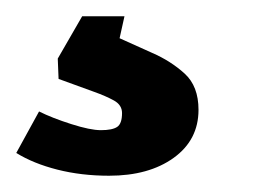

<svg xmlns="http://www.w3.org/2000/svg" viewBox="-78 -20 316 236"><path d="M56 196Q22 196 -7.5 188.5Q-37 181 -58 168L-30 117Q-14 125 9.5 132.5Q33 140 46 140Q60 140 66 136Q72 132 72 119Q72 109 62 103.5Q52 98 38 93L-6 77L-7 52L23 0H75L69 27L109 45Q132 55 149 70.5Q166 86 166 115Q166 152 135.5 174Q105 196 56 196Z"/></svg>

Font: Faustina ExtraBold
Style: Italic
Weight: 800
Italic angle: -8°
Designer: Alfonso Garcia
Foundry: http://www.omnibus-type.com
Version: Version 1.200